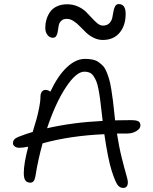

<svg xmlns="http://www.w3.org/2000/svg" viewBox="-20 -942 753 946"><path d="M240.2 -755.9Q224.6 -755.9 213.9 -769.8Q203.1 -783.7 203.1 -805.2Q203.1 -826.2 208.7 -845.5Q214.4 -864.7 226.1 -882.3Q237.8 -899.9 259.8 -910.4Q281.7 -920.9 311 -920.9Q339.4 -920.9 363.5 -910.2Q387.7 -899.4 403.6 -883.8Q419.4 -868.2 433.1 -852.8Q446.8 -837.4 460.4 -826.7Q474.1 -815.9 486.8 -815.9Q506.8 -815.9 518.1 -826.9Q529.3 -837.9 533 -853.5Q536.6 -869.1 538.8 -884.5Q541 -899.9 547.1 -910.9Q553.2 -921.9 564.9 -921.9Q599.1 -921.9 599.1 -874Q599.1 -815.9 569.1 -780.5Q539.1 -745.1 486.8 -745.1Q462.9 -745.1 441.4 -755.9Q419.9 -766.6 404.1 -781.7Q388.2 -796.9 373.5 -812.3Q358.9 -827.6 342.3 -838.4Q325.7 -849.1 309.1 -849.1Q291.5 -849.1 281.7 -839.6Q272 -830.1 269.3 -816.4Q266.6 -802.7 264.9 -788.8Q263.2 -774.9 257.6 -765.4Q252 -755.9 240.2 -755.9ZM43.9 -235.8Q43.9 -247.1 50 -254.4Q56.2 -261.7 71.8 -268.1Q107.9 -282.2 141.1 -292Q154.8 -336.9 160.4 -356.9Q166 -377 172.6 -409.2Q179.2 -441.4 179.2 -463.9Q179.2 -480 185.8 -489.5Q192.4 -499 204.1 -499Q217.8 -499 228 -490.2Q265.1 -568.8 309.3 -610.4Q353.5 -651.9 398.9 -651.9Q419.9 -651.9 436.3 -648.4Q452.6 -645 465.6 -636Q478.5 -627 488 -616.7Q497.6 -606.4 505.4 -587.2Q513.2 -567.9 518.3 -550Q523.4 -532.2 528.3 -502.2Q533.2 -472.2 536.4 -446.3Q539.6 -420.4 543.9 -378.9Q544.4 -374 545.4 -364Q546.4 -354 546.9 -349.1Q571.8 -350.1 623 -350.1Q652.8 -350.1 662.4 -344Q671.9 -337.9 671.9 -323.2Q671.9 -308.6 652.3 -296.4Q632.8 -284.2 606.9 -284.2H556.2Q566.4 -218.3 580.1 -163.6Q593.8 -108.9 601.8 -82Q609.9 -55.2 609.9 -43.9Q609.9 -16.1 586.9 -16.1Q568.4 -16.1 557.1 -34.2Q545.9 -52.2 529.8 -102.1Q511.7 -160.2 494.1 -280.8Q325.7 -273.4 189.9 -235.8Q167.5 -155.8 154.8 -75.2Q149.9 -42 129.9 -42Q113.8 -42 105.5 -52.5Q97.2 -63 97.2 -88.9Q97.2 -136.7 119.1 -219.2Q91.3 -213.9 76.2 -213.9Q61 -213.9 52.5 -220.5Q43.9 -227.1 43.9 -235.8ZM396 -588.9Q355 -588.9 304 -511Q252.9 -433.1 211.9 -310.1Q337.4 -338.9 485.8 -346.2Q481.9 -375 481 -387.2Q476.6 -426.8 473.4 -451.7Q470.2 -476.6 465.3 -501.7Q460.4 -526.9 454.6 -541.3Q448.7 -555.7 440.4 -567.6Q432.1 -579.6 421.4 -584.2Q410.6 -588.9 396 -588.9Z"/></svg>

Font: Shantell Sans Irregular
Style: Regular
Weight: 300
Designer: Stephen Nixon, Anya Danilova, Shantell Martin
Foundry: Arrow Type
Version: Version 1.006;[9816181b4]